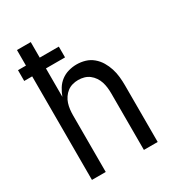

<svg xmlns="http://www.w3.org/2000/svg" viewBox="-178 -838 855 941"><g transform="rotate(-30 250.0 -367.5)"><path d="M64 0V-586H19V-647H64V-735H142V-647H250V-586H142V-425Q150 -447 162.5 -467Q175 -487 193.5 -501Q212 -515 235 -521.5Q258 -528 281 -528Q306 -528 329.5 -521Q353 -514 372 -498Q391 -482 403.5 -461Q416 -440 423.5 -416.5Q431 -393 433.5 -368.5Q436 -344 436 -320V0H358V-320Q358 -337 356 -353.5Q354 -370 349 -385.5Q344 -401 334.5 -415Q325 -429 312 -439Q299 -449 283 -453.5Q267 -458 250 -458Q233 -458 217 -453.5Q201 -449 188 -439Q175 -429 165.5 -415Q156 -401 151 -385.5Q146 -370 144 -353.5Q142 -337 142 -320V0Z"/></g></svg>

Font: HulyMono
Style: Regular
Weight: 400
Monospace: yes
Designer: Belleve Invis
Foundry: Belleve Invis
Version: Version 33.2.5; ttfautohint (v1.8.4)